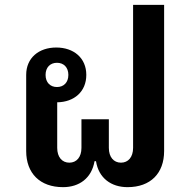

<svg xmlns="http://www.w3.org/2000/svg" viewBox="-20 -760 785 792"><path d="M240 12C307 12 358 -25 370 -95H376C387 -25 439 12 506 12C601 12 657 -45 657 -137V-740H529V-150C529 -112 509 -89 479 -89C449 -89 429 -112 429 -150V-268H316V-150C316 -112 296 -89 266 -89C236 -89 216 -112 216 -150V-338C286 -339 336 -382 336 -451C336 -521 284 -564 212 -564C140 -564 88 -521 88 -451V-137C88 -45 145 12 240 12ZM215 -401C187 -401 168 -420 168 -451C168 -482 187 -501 215 -501C243 -501 262 -482 262 -451C262 -420 243 -401 215 -401Z"/></svg>

Font: IBM Plex Thai Looped SemiBold
Style: Regular
Weight: 600
Designer: Mike Abbink, Paul van der Laan, Pieter van Rosmalen, Ben Mitchell, Mark Frömberg
Foundry: Bold Monday
Version: Version 1.0